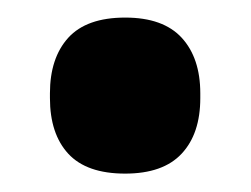

<svg xmlns="http://www.w3.org/2000/svg" viewBox="-20 -179 278 213"><path d="M118.8 13.6Q76.1 13.6 55.7 -8.5Q35.4 -30.6 35.4 -70.2V-75.5Q35.4 -114.6 55.7 -137.1Q76.1 -159.5 118.9 -159.5Q161 -159.5 181.6 -137.1Q202.2 -114.6 202.2 -75.5V-70.2Q202.2 -30.6 181.5 -8.5Q160.9 13.6 118.8 13.6Z"/></svg>

Font: Anek Bangla Medium
Style: Regular
Weight: 500
Designer: Sulekha Rajkumar (Bangla), Yesha Goshar (Latin)
Foundry: Ek Type
Version: Version 1.003